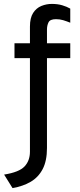

<svg xmlns="http://www.w3.org/2000/svg" viewBox="-20 -732 407 981"><path d="M44 229 1 160Q77 148 105 118.8Q133 89.5 133 43V-435H54V-511H133V-596Q133 -640.5 149.2 -665.8Q165.5 -691 191.2 -701.5Q217 -712 245 -712Q274.5 -712 297.5 -705.2Q320.5 -698.5 339 -688V-616Q320.5 -623.5 303 -628.8Q285.5 -634 266 -634Q236 -634 228 -618Q220 -602 220 -581V-511H339V-435H220V24Q220 90 198 132Q176 174 136.5 197Q97 220 44 229Z"/></svg>

Font: Undotted
Style: Regular
Weight: 400
Designer: Delve Withrington, Dave Bailey, Thomas Jockin
Foundry: Delve Fonts LLC
Version: Version 4.000